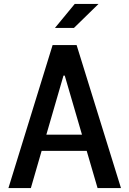

<svg xmlns="http://www.w3.org/2000/svg" viewBox="-20 -960 660 980"><path d="M597.5 0 371 -730H248.5L23 0H137.5L192.5 -190H422.5L478 0ZM216.5 -272.5 304 -574H310.5L398.5 -272.5ZM260.5 -817.5 361.5 -940H483L357.5 -817.5Z"/></svg>

Font: Monaspace Argon Medium
Style: Regular
Weight: 500
Designer: Riley Cran & the Lettermatic Team
Foundry: Lettermatic
Version: Version 1.000 (Monaspace Argon)